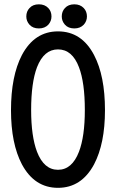

<svg xmlns="http://www.w3.org/2000/svg" viewBox="-20 -857 540 894"><path d="M250 -627Q316.4 -627 347.7 -543.9Q375 -472.7 375 -344.7Q375 -221.7 347.7 -150.4Q315.4 -66.4 250 -66.4Q184.6 -66.4 152.3 -150.4Q125 -222.7 125 -344.7Q125 -471.7 152.3 -543.9Q184.6 -627 250 -627ZM250 -710.9Q140.6 -710.9 82 -600.6Q31.2 -502.9 31.2 -343.8Q31.2 -188.5 82 -91.8Q140.6 17.6 250 17.6Q359.4 17.6 418 -91.8Q468.8 -188.5 468.8 -343.8Q468.8 -503.9 418 -600.6Q360.4 -710.9 250 -710.9ZM161.1 -836.9Q132.8 -836.9 117.2 -819.3Q102.5 -803.7 102.5 -780.3Q102.5 -758.8 117.2 -742.2Q132.8 -724.6 161.1 -724.6Q188.5 -724.6 205.1 -742.2Q219.7 -758.8 219.7 -780.3Q219.7 -803.7 205.1 -819.3Q188.5 -836.9 161.1 -836.9ZM326.2 -836.9Q297.9 -836.9 282.2 -819.3Q267.6 -803.7 267.6 -780.3Q267.6 -758.8 282.2 -742.2Q297.9 -724.6 326.2 -724.6Q353.5 -724.6 370.1 -742.2Q384.8 -758.8 384.8 -780.3Q384.8 -803.7 370.1 -819.3Q353.5 -836.9 326.2 -836.9Z"/></svg>

Font: GungsuhChe
Style: Regular
Weight: 400
Monospace: yes
Version: Version 2.21